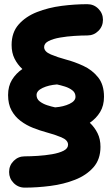

<svg xmlns="http://www.w3.org/2000/svg" viewBox="-20 -776 528 905"><path d="M18.1 -328.1Q18.1 -369.6 36.6 -399.9Q55.2 -430.2 85.4 -450.7Q62.5 -471.7 48.6 -499.5Q34.7 -527.3 34.7 -564Q34.7 -623 67.9 -660.6Q101.1 -698.2 154.5 -719.2Q208 -740.2 270.5 -748.3Q333 -756.3 391.6 -756.3Q422.4 -756.3 443.8 -734.6Q465.3 -712.9 465.3 -682.6Q465.3 -651.9 443.8 -630.4Q422.4 -608.9 391.6 -608.9Q364.7 -608.9 330.1 -606.7Q295.4 -604.5 262.9 -598.9Q230.5 -593.3 209.2 -582.5Q188 -571.8 188 -554.2Q188 -532.7 219.7 -519.3Q251.5 -505.9 290 -495.6Q331.1 -484.9 372.8 -465.6Q414.6 -446.3 442.4 -411.6Q470.2 -377 470.2 -319.8Q470.2 -278.3 451.9 -248Q433.6 -217.8 403.3 -197.3Q425.8 -176.3 439.7 -148.4Q453.6 -120.6 453.6 -84Q453.6 -24.9 420.4 12.7Q387.2 50.3 333.7 71.3Q280.3 92.3 217.8 100.3Q155.3 108.4 96.7 108.4Q65.9 108.4 44.4 86.7Q22.9 64.9 22.9 34.7Q22.9 3.9 44.4 -17.6Q65.9 -39.1 96.7 -39.1Q123.5 -39.1 158.2 -41.3Q192.9 -43.5 225.6 -49.1Q258.3 -54.7 279.5 -65.4Q300.8 -76.2 300.8 -93.8Q300.8 -115.7 269 -128.9Q237.3 -142.1 198.7 -152.3Q168 -160.6 136.2 -173.1Q104.5 -185.5 77.6 -205.6Q50.8 -225.6 34.4 -255.4Q18.1 -285.2 18.1 -328.1ZM152.3 -328.1Q152.3 -309.6 167.2 -298.1Q182.1 -286.6 202.4 -280Q222.7 -273.4 239.7 -270Q240.2 -270 240.7 -270Q279.3 -272.9 307.6 -286.4Q335.9 -299.8 335.9 -319.8Q335.9 -338.9 321 -350.3Q306.2 -361.8 285.6 -368.2Q265.1 -374.5 249 -377.9Q248.5 -377.9 248 -377.9Q209.5 -375 180.9 -361.6Q152.3 -348.1 152.3 -328.1Z"/></svg>

Font: Mikhak-DS2-FD ExtraBold
Style: Regular
Weight: 800
Designer: Amin Abedi
Version: Version 3.2